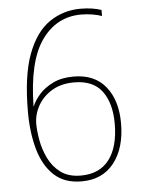

<svg xmlns="http://www.w3.org/2000/svg" viewBox="-53 -766 610 820"><g transform="rotate(-5 252.5 -356.5)"><path d="M61 -304Q61 -460 95.5 -551.5Q130 -643 189.5 -683.5Q249 -724 323 -724Q350 -724 372 -720.5Q394 -717 412 -711V-685Q395 -691 372 -695Q349 -699 323 -699Q218 -699 154 -609Q90 -519 87 -326H88Q98 -351 120.5 -376.5Q143 -402 179.5 -420Q216 -438 268 -438Q358 -438 405.5 -379Q453 -320 453 -222Q453 -116 403.5 -52.5Q354 11 264 11Q190 11 145.5 -31Q101 -73 81 -144.5Q61 -216 61 -304ZM263 -14Q343 -14 384.5 -68.5Q426 -123 426 -223Q426 -310 388 -361.5Q350 -413 268 -413Q213 -413 173.5 -389.5Q134 -366 113 -328.5Q92 -291 92 -250Q92 -221 99 -181Q106 -141 124.5 -102.5Q143 -64 176.5 -39Q210 -14 263 -14Z"/></g></svg>

Font: Noto Sans Myanmar UI SemiCondensed Thin
Style: Regular
Weight: 100
Width: 4
Designer: Monotype Design Team
Foundry: Monotype Imaging Inc.
Version: Version 2.103; ttfautohint (v1.8.4.7-5d5b)